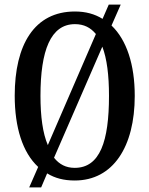

<svg xmlns="http://www.w3.org/2000/svg" viewBox="-20 -775 650 835"><path d="M146 -49 107 40H159L185 -21C219 0 258 10 305 10C472 10 566 -137 566 -358C566 -494 531 -601 465 -664L505 -755H453L426 -693C392 -714 353 -725 306 -725C129 -725 44 -580 44 -359C44 -221 78 -112 146 -49ZM397 -627 188 -144C166 -195 156 -268 156 -358C156 -555 200 -670 306 -670C345 -670 374 -655 397 -627ZM305 -45C267 -45 238 -60 215 -89L425 -572C445 -520 454 -448 454 -358C454 -161 415 -45 305 -45Z"/></svg>

Font: Noto Serif Tamil ExtraCondensed Medium
Style: Italic
Weight: 500
Width: 2
Italic angle: -12°
Designer: Indian Type Foundry, Tom Grace, and the Monotype Design Team
Foundry: Monotype Imaging Inc.
Version: Version 2.003